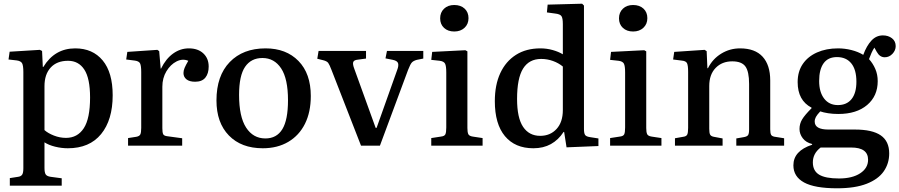

<svg xmlns="http://www.w3.org/2000/svg" viewBox="-20 -786 4853 1036"><path d="M33 216V175L78 168Q93 166 99.5 156.5Q106 147 106 122V-397Q106 -433 99 -445Q92 -457 70 -460L26 -465L32 -507L195 -517L207 -511L211 -425H214Q275 -525 386 -525Q480 -525 534 -460Q588 -395 588 -272Q588 -139 525.5 -62.5Q463 14 346 14Q312 14 277.5 5.5Q243 -3 220 -18V120Q220 145 226.5 155Q233 165 253 168L313 176V216ZM336 -42Q398 -42 432 -94Q466 -146 466 -260Q466 -363 435 -410.5Q404 -458 347 -458Q287 -458 253.5 -421.5Q220 -385 220 -321V-84Q239 -67 271 -54.5Q303 -42 336 -42Z M671 0V-41L716 -48Q732 -51 737 -60.5Q742 -70 742 -96V-397Q742 -431 736 -443.5Q730 -456 708 -459L661 -465L667 -506L829 -517L839 -510L847 -416H849Q875 -469 914 -497Q953 -525 999 -525Q1048 -525 1077 -498Q1106 -471 1106 -427Q1106 -389 1088 -367Q1070 -345 1033 -345Q1002 -345 986 -358Q970 -371 970 -392Q970 -405 976 -419.5Q982 -434 996 -458Q965 -471 932.5 -454.5Q900 -438 878 -401.5Q856 -365 856 -318V-94Q856 -71 860.5 -62Q865 -53 882 -51L963 -40V0Z M1398 14Q1282 14 1215 -55Q1148 -124 1148 -244Q1148 -377 1219.5 -451Q1291 -525 1413 -525Q1524 -525 1590.5 -457Q1657 -389 1657 -268Q1657 -181 1625.5 -118Q1594 -55 1535.5 -20.5Q1477 14 1398 14ZM1412 -39Q1473 -39 1503.5 -89Q1534 -139 1534 -245Q1534 -361 1497 -417Q1460 -473 1396 -473Q1335 -473 1302.5 -425.5Q1270 -378 1270 -274Q1270 -156 1308 -97.5Q1346 -39 1412 -39Z M1928 0 1769 -408Q1758 -437 1751 -446.5Q1744 -456 1724 -461L1692 -469L1699 -511H1955V-470L1910 -464Q1890 -462 1886 -451Q1882 -440 1892 -414L2007 -96H2012L2123 -408Q2132 -431 2128 -444.5Q2124 -458 2100 -463L2060 -471L2068 -511H2264V-470L2229 -463Q2211 -458 2202.5 -449Q2194 -440 2182 -409L2030 0Z M2431 -616Q2397 -616 2376 -635.5Q2355 -655 2355 -687Q2355 -719 2376 -739Q2397 -759 2431 -759Q2466 -759 2487 -739.5Q2508 -720 2508 -688Q2508 -656 2486.5 -636Q2465 -616 2431 -616ZM2307 0V-41L2359 -49Q2378 -51 2383 -61Q2388 -71 2388 -98V-395Q2388 -430 2381.5 -442.5Q2375 -455 2353 -458L2307 -463L2312 -506L2491 -515L2502 -509V-95Q2502 -74 2506.5 -63Q2511 -52 2531 -49L2584 -41V0Z M2858 14Q2759 14 2704.5 -51.5Q2650 -117 2650 -240Q2650 -328 2679.5 -391.5Q2709 -455 2764 -490Q2819 -525 2896 -525Q2930 -525 2962 -516Q2994 -507 3017 -493V-656Q3017 -688 3009.5 -699Q3002 -710 2975 -713L2931 -719L2935 -761L3121 -766L3131 -756V-90Q3131 -67 3137 -58Q3143 -49 3164 -46L3209 -39V2L3037 9L3024 -74H3021Q2993 -31 2952.5 -8.5Q2912 14 2858 14ZM2895 -53Q2949 -53 2983 -90Q3017 -127 3017 -192V-427Q2994 -446 2963.5 -457Q2933 -468 2900 -468Q2835 -468 2802.5 -416Q2770 -364 2770 -252Q2770 -150 2802.5 -101.5Q2835 -53 2895 -53Z M3396 -616Q3362 -616 3341 -635.5Q3320 -655 3320 -687Q3320 -719 3341 -739Q3362 -759 3396 -759Q3431 -759 3452 -739.5Q3473 -720 3473 -688Q3473 -656 3451.5 -636Q3430 -616 3396 -616ZM3272 0V-41L3324 -49Q3343 -51 3348 -61Q3353 -71 3353 -98V-395Q3353 -430 3346.5 -442.5Q3340 -455 3318 -458L3272 -463L3277 -506L3456 -515L3467 -509V-95Q3467 -74 3471.5 -63Q3476 -52 3496 -49L3549 -41V0Z M3622 0V-40L3667 -48Q3683 -50 3688 -59.5Q3693 -69 3693 -96V-398Q3693 -433 3687 -445Q3681 -457 3659 -459L3612 -465L3618 -506L3782 -517L3793 -510L3797 -418H3800Q3825 -468 3871.5 -496.5Q3918 -525 3973 -525Q4054 -525 4095 -480Q4136 -435 4136 -352V-88Q4136 -66 4141.5 -57.5Q4147 -49 4167 -47L4211 -40V0H3953V-39L3993 -46Q4011 -49 4016.5 -57Q4022 -65 4022 -88V-333Q4022 -400 4002 -427.5Q3982 -455 3931 -455Q3876 -455 3841.5 -419.5Q3807 -384 3807 -322V-91Q3807 -69 3811.5 -60Q3816 -51 3831 -48L3879 -39V0Z M4497 230Q4376 230 4318.5 198.5Q4261 167 4261 106Q4261 28 4362 -5V-9Q4329 -17 4311.5 -40Q4294 -63 4294 -90Q4294 -118 4308 -141.5Q4322 -165 4359 -202V-205Q4284 -244 4284 -343Q4284 -400 4311.5 -440.5Q4339 -481 4388.5 -503Q4438 -525 4502 -525Q4538 -525 4574 -516Q4610 -507 4638 -490Q4656 -539 4682 -567Q4708 -595 4744 -595Q4773 -595 4793 -579.5Q4813 -564 4813 -537Q4813 -514 4795.5 -495.5Q4778 -477 4754 -477Q4727 -477 4711 -506L4698 -529Q4689 -515 4682.5 -500.5Q4676 -486 4669 -467Q4690 -444 4703 -414Q4716 -384 4716 -348Q4716 -268 4659 -219.5Q4602 -171 4503 -171Q4474 -171 4448.5 -175Q4423 -179 4406 -185Q4389 -167 4382.5 -155Q4376 -143 4376 -130Q4376 -87 4450 -87H4593Q4687 -87 4732.5 -55.5Q4778 -24 4778 42Q4778 96 4748.5 138.5Q4719 181 4656.5 205.5Q4594 230 4497 230ZM4501 -219Q4549 -219 4575 -251.5Q4601 -284 4601 -345Q4601 -410 4573.5 -444Q4546 -478 4496 -478Q4448 -478 4424 -444.5Q4400 -411 4400 -349Q4400 -289 4427 -254Q4454 -219 4501 -219ZM4507 177Q4579 177 4621.5 149Q4664 121 4664 76Q4664 10 4573 10H4408Q4366 42 4366 90Q4366 136 4400 156.5Q4434 177 4507 177Z"/></svg>

Font: Literata 36pt Medium
Style: Regular
Weight: 500
Designer: Latin by Veronika Burian and Jose Scaglione. Greek by Irene Vlachou. Cyrillic by Vera Evstafieva.
Foundry: TypeTogether
Version: Version 3.002